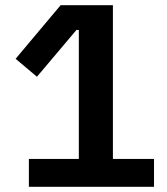

<svg xmlns="http://www.w3.org/2000/svg" viewBox="-20 -718 640 738"><path d="M572 0C572 0 572 -107 572 -107C572 -107 414 -107 414 -107C414 -107 414 -698 414 -698C414 -698 213 -698 213 -698C213 -698 40 -492 40 -492C40 -492 122 -423 122 -423C122 -423 274 -603 274 -603C274 -603 283 -603 283 -603C283 -603 283 -107 283 -107C283 -107 91 -107 91 -107C91 -107 91 0 91 0C91 0 572 0 572 0Z"/></svg>

Font: IBM Plex Mono Mod
Style: SemiBold
Weight: 500
Designer: Mike Abbink, Paul van der Laan, Pieter van Rosmalen
Foundry: Bold Monday
Version: ""